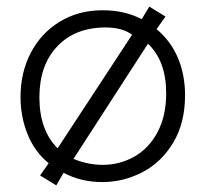

<svg xmlns="http://www.w3.org/2000/svg" viewBox="-20 -539 621 580"><path d="M127 -46Q85 -80 63.5 -133Q42 -186 42 -246Q42 -320 73 -379.5Q104 -439 160.5 -473.5Q217 -508 290 -508Q357 -508 408 -481L431 -519L480 -489L453 -451Q496 -415 517.5 -364Q539 -313 539 -251Q539 -168 503.5 -108.5Q468 -49 410.5 -19Q353 11 289 11Q225 11 172 -17L150 21L101 -9ZM299 -456Q207 -456 153 -399Q99 -342 99 -245Q99 -146 154 -91L379 -434Q350 -456 299 -456ZM482 -257Q482 -355 427 -407L202 -59Q246 -41 290 -41Q342 -41 386 -66Q430 -91 456 -140Q482 -189 482 -257Z"/></svg>

Font: Bellota
Style: Regular
Weight: 400
Designer: Kemie Guaida
Foundry: Kemie Guaida
Version: Version 4.001